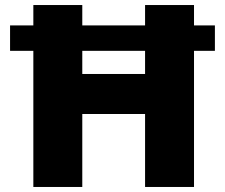

<svg xmlns="http://www.w3.org/2000/svg" viewBox="-20 -743 894 763"><path d="M834 -642V-541H20V-642ZM556.5 -290H307V0H112.5V-723H307V-449H556.5V-723H751V0H556.5Z"/></svg>

Font: Public Sans Black
Style: Regular
Weight: 900
Designer: The Public Sans Project Authors: Dan O. Williams and USWDS (Libre Franklin designed by Pablo Impallari and Rodrigo Fuenz
Version: Version 1.007